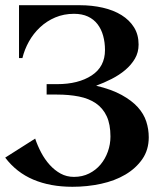

<svg xmlns="http://www.w3.org/2000/svg" viewBox="-20 -705 631 737"><path d="M258 12Q173 12 108 -15.5Q43 -43 0 -100L115 -173Q124 -146 138 -119.5Q152 -93 171 -72Q190 -51 213 -38.5Q236 -26 264 -26Q296 -26 322 -39Q348 -52 366 -73.5Q384 -95 394 -123Q404 -151 404 -181Q404 -228 389.5 -259Q375 -290 348 -308.5Q321 -327 283 -334.5Q245 -342 199 -342H159V-382H199Q281 -382 332 -415.5Q383 -449 383 -513Q383 -542 376 -567.5Q369 -593 354.5 -612Q340 -631 317.5 -641.5Q295 -652 264 -652Q225 -652 192 -638Q159 -624 133.5 -600Q108 -576 91 -545.5Q74 -515 66 -482H53V-685H286Q333 -685 374.5 -675.5Q416 -666 446.5 -647Q477 -628 494.5 -600Q512 -572 512 -534Q512 -504 498 -480Q484 -456 461 -436.5Q438 -417 408.5 -402Q379 -387 349 -376Q408 -362 447 -340.5Q486 -319 509 -293.5Q532 -268 541.5 -238.5Q551 -209 551 -178Q551 -130 526.5 -94.5Q502 -59 461.5 -35Q421 -11 368 0.5Q315 12 258 12Z"/></svg>

Font: Bluu Next Cyrillic
Style: Bold
Weight: 700
Designer: Igor Stepanchenko
Foundry: Igor Stepanchenko
Version: Version 1.000